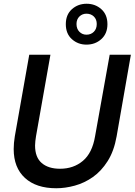

<svg xmlns="http://www.w3.org/2000/svg" viewBox="-20 -992 718 1024"><path d="M280 12Q173 12 113 -43Q53 -98 53 -197Q53 -229 59 -265L136 -700H249L172 -265Q170 -252 168.5 -239.5Q167 -227 167 -216Q167 -153 202.5 -122.5Q238 -92 300 -92Q372 -92 422 -134Q472 -176 487 -265L565 -700H678L602 -265Q588 -186 554 -132.5Q520 -79 475 -47.5Q430 -16 379 -2Q328 12 280 12ZM441 -754Q396 -754 363.5 -783Q331 -812 331 -863Q331 -914 363.5 -943Q396 -972 442 -972Q488 -972 520.5 -943Q553 -914 553 -863Q553 -813 520.5 -783.5Q488 -754 441 -754ZM441 -807Q465 -807 480.5 -822.5Q496 -838 496 -864Q496 -889 480.5 -904Q465 -919 441 -919Q419 -919 403.5 -904Q388 -889 388 -864Q388 -838 403.5 -822.5Q419 -807 441 -807Z"/></svg>

Font: Rethink Sans SemiBold
Style: Italic
Weight: 600
Italic angle: -10°
Designer: The Rethink Sans project authors (Hans Thiessen). DM Sans designed by Colophon Foundry.
Foundry: Rethink Communications LLC
Version: Version 1.001